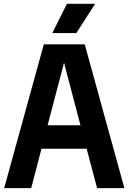

<svg xmlns="http://www.w3.org/2000/svg" viewBox="-20 -968 662 988"><path d="M1.5 0 205.5 -740H416L620 0H479.5L426 -202.5H193.5L140.5 0ZM225 -323.5H394L309.5 -645ZM249 -798 324.5 -948.5H469.5L373 -798Z"/></svg>

Font: Encode Sans Condensed
Style: Bold
Weight: 700
Width: 3
Designer: Multiple Designers
Foundry: Impallari Type
Version: Version 3.000; ttfautohint (v1.8.3) -l 8 -r 50 -G 200 -x 14 